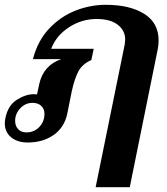

<svg xmlns="http://www.w3.org/2000/svg" viewBox="-42 -583 694 799"><path d="M477 -398Q479 -412 479 -418Q479 -456 448 -480Q417 -504 360 -504Q298 -504 245 -469.5Q192 -435 171 -380H348L338 -333Q301 -317 284.5 -286.5Q268 -256 256 -200L238 -110Q226 -53 181.5 -21.5Q137 10 73 10Q31 10 4.5 -11.5Q-22 -33 -22 -70Q-22 -82 -19 -94Q-8 -145 28.5 -168Q65 -191 99 -191Q108 -191 112 -190L121 -232Q138 -311 213 -337H95Q115 -414 163 -464.5Q211 -515 272.5 -539Q334 -563 398 -563Q498 -563 558 -525.5Q618 -488 618 -415Q618 -395 614 -376L498 196H356ZM143 -109Q143 -130 129.5 -142.5Q116 -155 93 -155Q64 -155 42.5 -132.5Q21 -110 21 -80Q21 -59 33.5 -45.5Q46 -32 68 -32Q100 -32 121.5 -54.5Q143 -77 143 -109Z"/></svg>

Font: Taviraj SemiBold
Style: Italic
Weight: 600
Italic angle: -12°
Designer: Katatrad Team
Foundry: CadsonDemak
Version: Version 1.001